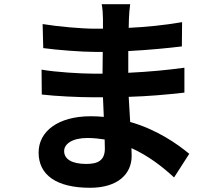

<svg xmlns="http://www.w3.org/2000/svg" viewBox="-20 -829 1040 910"><path d="M476 -168 477 -125C477 -67 442 -52 389 -52C320 -52 284 -75 284 -113C284 -147 323 -175 394 -175C422 -175 450 -172 476 -168ZM177 -499 178 -381C244 -373 358 -368 416 -368H468L472 -275C452 -277 431 -278 410 -278C256 -278 163 -207 163 -106C163 0 247 61 407 61C539 61 604 -5 604 -90L603 -127C683 -91 751 -38 805 12L877 -100C819 -148 723 -215 597 -251L590 -370C686 -373 764 -380 854 -390V-508C773 -497 689 -489 588 -484V-587C685 -592 776 -601 842 -609L843 -724C755 -709 672 -701 590 -697L591 -738C592 -764 594 -789 597 -809H462C466 -790 468 -759 468 -740V-693H429C368 -693 254 -703 182 -715L185 -601C251 -592 367 -583 430 -583H467L466 -480H418C365 -480 242 -487 177 -499Z"/></svg>

Font: Noto Sans CJK TC
Style: Bold
Weight: 700
Designer: Ryoko NISHIZUKA 西塚涼子 (kana, bopomofo & ideographs); Paul D. Hunt (Latin, Greek & Cyrillic); Sandoll Communications 산돌커뮤니
Foundry: Adobe
Version: Version 2.004;hotconv 1.0.118;makeotfexe 2.5.65603